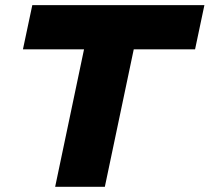

<svg xmlns="http://www.w3.org/2000/svg" viewBox="-20 -723 811 743"><path d="M193.4 0 305.2 -532.2H68.8L105 -703.1H771L734.9 -532.2H497.6L385.7 0Z"/></svg>

Font: Schibsted Grotesk Black
Style: Italic
Weight: 900
Italic angle: -12°
Designer: Bakken & Baeck AS, Henrik Kongsvoll
Foundry: Schibsted ASA
Version: Version 1.100;gftools[0.9.25]